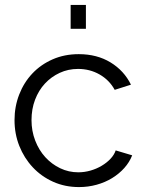

<svg xmlns="http://www.w3.org/2000/svg" viewBox="-20 -750 589 780"><path d="M39 -262Q39 -317 58 -366Q77 -415 111.5 -451.5Q146 -488 194 -509Q242 -530 300 -530Q374 -530 429 -496.5Q484 -463 512 -406L446 -385Q424 -425 384.5 -447.5Q345 -470 297 -470Q257 -470 222.5 -454Q188 -438 162.5 -410.5Q137 -383 122.5 -345Q108 -307 108 -262Q108 -218 123 -179Q138 -140 164 -111.5Q190 -83 224.5 -66.5Q259 -50 298 -50Q323 -50 347.5 -57Q372 -64 393 -76.5Q414 -89 429 -105Q444 -121 450 -139L517 -119Q506 -91 485 -67.5Q464 -44 435.5 -26.5Q407 -9 372.5 0.5Q338 10 301 10Q244 10 196 -11.5Q148 -33 113 -70.5Q78 -108 58.5 -157Q39 -206 39 -262ZM267 -633V-730H329V-633Z"/></svg>

Font: Oxford Sans
Style: Regular
Weight: 400
Designer: Matt McInerney, Pablo Impallari, Rodrigo Fuenzalida
Foundry: Matt McInerney, Pablo Impallari, Rodrigo Fuenzalida
Version: Version 3.000g; ttfautohint (v1.5) -l 8 -r 28 -G 28 -x 14 -D